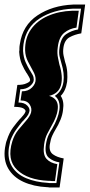

<svg xmlns="http://www.w3.org/2000/svg" viewBox="-46 -694 393 841"><path d="M169 127Q166 126 164 126Q162 126 161 126Q101 123 56.5 102.5Q12 82 -10 44Q-32 6 -24 -47Q-22 -57 -20.5 -65Q-19 -73 -16 -80Q-5 -114 11.5 -136Q28 -158 43 -175V-174Q51 -183 57.5 -191Q64 -199 66 -206Q67 -213 55 -220Q42 -226 16 -226L30 -322Q56 -322 70 -329Q85 -335 86 -342Q86 -349 81 -357L71 -374V-373Q60 -390 50 -412.5Q40 -435 38 -467Q39 -471 39 -475Q39 -479 39 -483Q39 -487 39.5 -491.5Q40 -496 41 -501Q53 -583 118 -626.5Q183 -670 274 -674H327L310 -548Q281 -543 259 -531Q237 -519 232 -487Q229 -467 232.5 -450.5Q236 -434 239 -423Q247 -400 248.5 -378Q250 -356 248 -336Q242 -296 220 -274Q236 -250 230 -212Q226 -173 195 -123Q190 -115 183 -100Q176 -85 172 -60Q168 -31 186 -18Q204 -5 233 0L215 127ZM171 108H201L214 17Q187 13 168 -3Q149 -19 155 -60Q159 -87 168 -105Q177 -123 183 -131Q209 -176 214 -212Q220 -254 194 -274Q226 -294 232 -336Q237 -372 223 -417Q220 -428 215.5 -445Q211 -462 215 -487Q221 -529 244 -544.5Q267 -560 296 -565L309 -656H273Q188 -652 128 -613.5Q68 -575 57 -501Q56 -493 55.5 -486Q55 -479 55 -471Q57 -442 66 -422Q75 -402 85 -385V-386Q92 -375 97 -365.5Q102 -356 102 -345Q102 -331 85.5 -317Q69 -303 43 -303L35 -245Q61 -245 74 -231Q87 -217 82 -203Q79 -192 71 -182.5Q63 -173 53 -162V-163Q39 -146 24.5 -126Q10 -106 -1 -77L-7 -47Q-14 2 6.5 35.5Q27 69 68.5 86.5Q110 104 164 107ZM181 99Q176 98 172 98Q168 98 166 98Q75 94 29 50Q-17 6 8 -75Q17 -104 34.5 -125.5Q52 -147 68.5 -165.5Q85 -184 90 -201Q95 -220 83.5 -237Q72 -254 44 -254L50 -294Q78 -294 94.5 -311Q111 -328 110 -347Q110 -363 99 -382.5Q88 -402 76.5 -424.5Q65 -447 64 -473Q63 -527 89.5 -565Q116 -603 163.5 -624Q211 -645 271 -647H299L289 -573Q258 -569 235 -550Q212 -531 207 -487Q205 -473 205.5 -461.5Q206 -450 208 -441L214 -412Q231 -358 221 -321Q211 -284 169 -274Q207 -263 207.5 -226.5Q208 -190 176 -136Q171 -127 161 -108Q151 -89 147 -60Q141 -17 157.5 1.5Q174 20 205 25L195 99Z"/></svg>

Font: Alumni Sans Collegiate One SC
Style: Italic
Weight: 400
Italic angle: -8°
Designer: Robert E. Leuschke
Foundry: Robert E. Leuschke
Version: Version 1.100